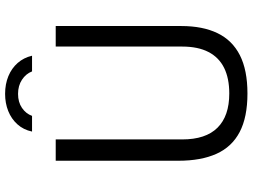

<svg xmlns="http://www.w3.org/2000/svg" viewBox="-136 -820 966 734"><g transform="rotate(-90 347.0 -453.0)"><path d="M614.5 -243Q614.5 -161 587.2 -104.5Q560 -48 503 -19Q446 10 356.5 10Q266 10 209.2 -19.8Q152.5 -49.5 126 -108.5Q99.5 -167.5 99.5 -254V-723H181V-239.5Q181 -149.5 225.8 -104.5Q270.5 -59.5 356.5 -59.5Q414.5 -59.5 454.5 -79.2Q494.5 -99 515.2 -139Q536 -179 536 -239.5V-723H614.5ZM501 -813.5Q493.5 -845.5 473.2 -868.5Q453 -891.5 422.8 -904Q392.5 -916.5 355 -916.5Q319.5 -916.5 289.5 -904.5Q259.5 -892.5 238.8 -869.5Q218 -846.5 211 -813.5H271Q279.5 -837 301.5 -852Q323.5 -867 355 -867Q386.5 -867 409.2 -852Q432 -837 441 -813.5Z"/></g></svg>

Font: Public Sans Light
Style: Regular
Weight: 300
Designer: The Public Sans Project Authors: Dan O. Williams and USWDS (Libre Franklin designed by Pablo Impallari and Rodrigo Fuenz
Version: Version 1.007